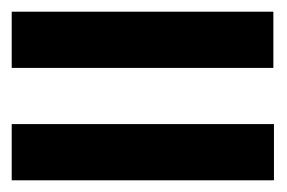

<svg xmlns="http://www.w3.org/2000/svg" viewBox="-20 -511 491 328"><path d="M0 -491H447V-395H0ZM0 -299H448V-203H0Z"/></svg>

Font: Ponomar Unicode TT
Style: Regular
Weight: 400
Designer: Vladislav V. Dorosh, Yuri A.W. Shardt, Nikita Simmons, Aleksandr Andreev
Foundry: Ponomar Project
Version: 1.1